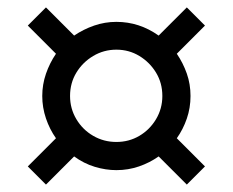

<svg xmlns="http://www.w3.org/2000/svg" viewBox="-20 -528 628 518"><path d="M104 -30 180 -106Q206 -87 235.5 -78Q265 -69 294 -69Q326 -69 355 -79Q384 -89 408 -106L484 -30L533 -79L457 -155Q474 -179 484 -208Q494 -237 494 -269Q494 -301 484 -329.5Q474 -358 457 -383L533 -459L484 -508L408 -432Q356 -469 294 -469Q263 -469 234 -459Q205 -449 180 -432L104 -508L55 -459L131 -383Q114 -358 104 -329Q94 -300 94 -269Q94 -238 104 -208.5Q114 -179 131 -155L55 -79ZM294 -145Q260 -145 231.5 -161.5Q203 -178 186 -206.5Q169 -235 169 -269Q169 -304 186 -332Q203 -360 231.5 -377Q260 -394 294 -394Q328 -394 356 -377Q384 -360 401 -332Q418 -304 418 -269Q418 -235 401 -206.5Q384 -178 356 -161.5Q328 -145 294 -145Z"/></svg>

Font: Plus Jakarta Sans
Style: Regular
Weight: 400
Designer: Gumpita Rahayu
Foundry: Tokotype
Version: Version 2.004; ttfautohint (v1.8.3)